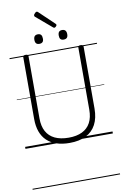

<svg xmlns="http://www.w3.org/2000/svg" viewBox="-170 -1433 1236 1940"><g transform="rotate(-10 448.5 -462.5)"><path d="M451 19Q375 19 317 -0.5Q259 -20 219.5 -57.5Q180 -95 159.5 -151Q139 -207 139 -280V-916Q139 -926 145.5 -930.5Q152 -935 166 -935Q181 -935 187 -930.5Q193 -926 193 -916V-278Q193 -198 222.5 -144Q252 -90 309.5 -62.5Q367 -35 451 -35Q533 -35 589.5 -62.5Q646 -90 675 -144Q704 -198 704 -278V-916Q704 -926 710 -930.5Q716 -935 730 -935Q758 -935 758 -916V-280Q758 -183 722.5 -116Q687 -49 619 -15Q551 19 451 19ZM323 -1020Q302 -1020 291 -1031.5Q280 -1043 280 -1068Q280 -1094 291 -1106Q302 -1118 324 -1118Q346 -1118 356.5 -1105.5Q367 -1093 367 -1068Q368 -1043 356.5 -1031.5Q345 -1020 323 -1020ZM573 -1020Q551 -1020 540.5 -1031.5Q530 -1043 530 -1068Q530 -1094 540.5 -1106Q551 -1118 573 -1118Q595 -1118 606 -1105.5Q617 -1093 617 -1068Q617 -1043 606 -1031.5Q595 -1020 573 -1020ZM500 -1154Q497 -1154 494 -1156Q491 -1158 487 -1161L327 -1297Q322 -1301 321 -1304Q320 -1307 320 -1312Q320 -1318 325.5 -1325.5Q331 -1333 338.5 -1339Q346 -1345 352 -1345Q357 -1345 360.5 -1342.5Q364 -1340 368 -1336L520 -1191Q524 -1187 525 -1184Q526 -1181 526 -1178Q526 -1172 517 -1163Q508 -1154 500 -1154ZM0 410H897V420H0ZM0 -20H897V0H0ZM0 -505H897V-500H0ZM0 -930H897V-920H0Z"/></g></svg>

Font: Playwrite DE Grund Guides
Style: Regular
Weight: 400
Designer: Veronika Burian, José Scaglione
Foundry: TypeTogether
Version: Version 1.003